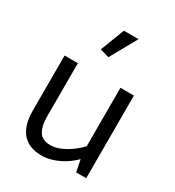

<svg xmlns="http://www.w3.org/2000/svg" viewBox="-182 -854 892 976"><g transform="rotate(30 264.5 -365.5)"><path d="M387 -485V-142Q365 -118 336 -97.5Q307 -77 278.5 -65.5Q250 -54 224 -54Q175 -54 156 -86Q137 -118 137 -168V-485H59V-157Q59 -108 74.5 -69Q90 -30 124 -8Q158 14 211 14Q243 14 276.5 3Q310 -8 340.5 -27.5Q371 -47 393 -70L407 0H466V-485ZM256 -589 343 -745H257L203 -604Z"/></g></svg>

Font: Catamaran
Style: Regular
Weight: 400
Designer: Pria Ravichandran
Version: Version 2.000